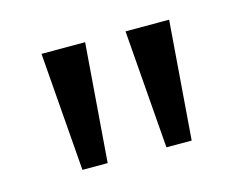

<svg xmlns="http://www.w3.org/2000/svg" viewBox="-51 -787 510 404"><g transform="rotate(-15 204.0 -585.0)"><path d="M160 -714H65L85 -456H140ZM343 -714H248L268 -456H323Z"/></g></svg>

Font: Noto Sans Mahajani
Style: Regular
Weight: 400
Designer: Monotype Design Team
Foundry: Monotype Imaging Inc.
Version: Version 2.003